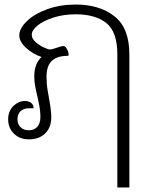

<svg xmlns="http://www.w3.org/2000/svg" viewBox="-20 -606 670 846"><path d="M497 -366Q497 -466 448.5 -504.5Q400 -543 314 -543Q261 -543 216.5 -529Q172 -515 146 -494Q120 -473 120 -453Q120 -436 136 -421.5Q152 -407 172 -397.5Q192 -388 200 -388Q209 -388 228 -395Q250 -403 260 -403Q267 -403 273.5 -392.5Q280 -382 282 -371Q284 -360 279 -360Q232 -360 208.5 -338Q185 -316 185 -268Q185 -236 190 -207Q195 -178 196 -173Q206 -119 206 -89Q206 -45 179.5 -18.5Q153 8 107 8Q67 8 41.5 -17Q16 -42 16 -80Q16 -117 39 -139Q62 -161 90 -161Q107 -161 117.5 -152.5Q128 -144 128 -129H109Q84 -129 70.5 -116Q57 -103 57 -80Q57 -59 70.5 -45.5Q84 -32 107 -32Q131 -32 144.5 -47.5Q158 -63 158 -90Q158 -118 152 -146.5Q146 -175 145 -180Q138 -209 134.5 -229Q131 -249 131 -270Q131 -325 163 -355Q126 -367 95.5 -394.5Q65 -422 65 -450Q65 -480 97.5 -512Q130 -544 187 -565Q244 -586 314 -586Q418 -586 484 -534.5Q550 -483 550 -366V220H497Z"/></svg>

Font: Krub Light
Style: Regular
Weight: 300
Designer: Ekaluck Peanpanawate
Foundry: Cadson Demak Co.,Ltd.
Version: Version 1.000; ttfautohint (v1.6)